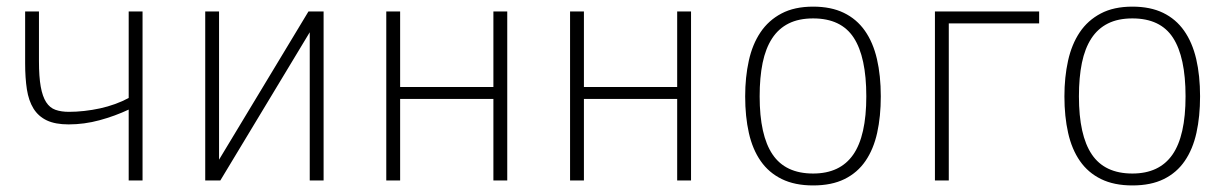

<svg xmlns="http://www.w3.org/2000/svg" viewBox="-20 -547 3727 582"><path d="M56.2 -512.2H98.1V-361.8Q98.1 -314 103.5 -284.2Q108.9 -254.4 119.9 -237.3Q130.9 -220.2 148.2 -214.1Q165.5 -208 189 -208Q211.4 -208 235.6 -210.7Q259.8 -213.4 283.2 -218.5Q306.6 -223.6 328.9 -231.7Q351.1 -239.7 370.1 -250V-512.2H412.1V0H370.1V-214.8Q328.6 -195.3 282 -182.6Q235.4 -169.9 188 -169.9Q147.5 -169.9 121.8 -182.1Q96.2 -194.3 81.5 -218Q66.9 -241.7 61.5 -276.1Q56.2 -310.5 56.2 -355Z M647.9 0H602.1V-512.2H644V-63L915 -512.2H960.9V0H918.9V-449.2Z M1517.6 0H1475.6V-247.1H1192.9V0H1150.9V-512.2H1192.9V-283.2H1475.6V-512.2H1517.6Z M2074.7 0H2032.7V-247.1H1750V0H1708V-512.2H1750V-283.2H2032.7V-512.2H2074.7Z M2649.9 -254.9Q2649.9 -193.8 2638.9 -144.3Q2627.9 -94.7 2603.5 -59.1Q2579.1 -23.4 2540 -4.2Q2501 15.1 2444.8 15.1Q2389.2 15.1 2349.9 -4.2Q2310.5 -23.4 2285.9 -58.8Q2261.2 -94.2 2250 -144Q2238.8 -193.8 2238.8 -254.9Q2238.8 -313 2249.8 -362.8Q2260.7 -412.6 2285.2 -449Q2309.6 -485.4 2348.9 -506.1Q2388.2 -526.9 2444.8 -526.9Q2499 -526.9 2537.8 -508.1Q2576.7 -489.3 2601.6 -453.9Q2626.5 -418.5 2638.2 -368.2Q2649.9 -317.9 2649.9 -254.9ZM2606 -254.9Q2606 -374 2567.9 -432.6Q2529.8 -491.2 2444.8 -491.2Q2401.4 -491.2 2370.6 -475.8Q2339.8 -460.4 2320.3 -430.4Q2300.8 -400.4 2291.7 -356.4Q2282.7 -312.5 2282.7 -254.9Q2282.7 -136.7 2321.8 -78.9Q2360.8 -21 2444.8 -21Q2526.4 -21 2566.2 -78.1Q2606 -135.3 2606 -254.9Z M2814 -512.2H3129.9V-476.1H2856V0H2814Z M3617.7 -254.9Q3617.7 -193.8 3606.7 -144.3Q3595.7 -94.7 3571.3 -59.1Q3546.9 -23.4 3507.8 -4.2Q3468.8 15.1 3412.6 15.1Q3356.9 15.1 3317.6 -4.2Q3278.3 -23.4 3253.7 -58.8Q3229 -94.2 3217.8 -144Q3206.5 -193.8 3206.5 -254.9Q3206.5 -313 3217.5 -362.8Q3228.5 -412.6 3252.9 -449Q3277.3 -485.4 3316.7 -506.1Q3356 -526.9 3412.6 -526.9Q3466.8 -526.9 3505.6 -508.1Q3544.4 -489.3 3569.3 -453.9Q3594.2 -418.5 3606 -368.2Q3617.7 -317.9 3617.7 -254.9ZM3573.7 -254.9Q3573.7 -374 3535.6 -432.6Q3497.6 -491.2 3412.6 -491.2Q3369.1 -491.2 3338.4 -475.8Q3307.6 -460.4 3288.1 -430.4Q3268.6 -400.4 3259.5 -356.4Q3250.5 -312.5 3250.5 -254.9Q3250.5 -136.7 3289.6 -78.9Q3328.6 -21 3412.6 -21Q3494.1 -21 3533.9 -78.1Q3573.7 -135.3 3573.7 -254.9Z"/></svg>

Font: Clear Sans Thin
Style: Regular
Weight: 250
Foundry: Intel Corporation
Version: Version 1.00